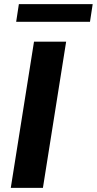

<svg xmlns="http://www.w3.org/2000/svg" viewBox="-20 -906 467 926"><path d="M32 0 144 -705H299L187 0ZM58 -801 71 -886H427L414 -801Z"/></svg>

Font: Nunito Sans 12pt ExtraLight 12pt ExtraBold
Style: Italic
Weight: 800
Italic angle: -9°
Version: Version 3.101;gftools[0.9.27]